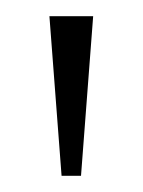

<svg xmlns="http://www.w3.org/2000/svg" viewBox="-20 -734 176 237"><path d="M56 -517 41 -714H95L80 -517Z"/></svg>

Font: Noto Serif Bengali Condensed ExtraLight
Style: Regular
Weight: 200
Width: 3
Designer: Juan Bruce, Universal Thirst, Indian Type Foundry and the Monotype Design Team.
Foundry: Monotype Imaging Inc.
Version: Version 2.003; ttfautohint (v1.8.4.7-5d5b)